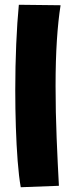

<svg xmlns="http://www.w3.org/2000/svg" viewBox="-20 -737 316 805"><path d="M67 48Q59 3 54 -62.5Q49 -128 46.5 -204Q44 -280 44 -359Q44 -458 48 -552Q52 -646 59 -717L234 -715Q224 -652 218.5 -568Q213 -484 213 -377Q213 -268 217.5 -158Q222 -48 227 42Z"/></svg>

Font: KN Bobohei
Style: Bold
Weight: 700
Designer: Kingnam Type Foundry
Version: Version 1.710;March 18, 2023